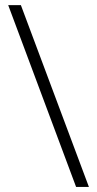

<svg xmlns="http://www.w3.org/2000/svg" viewBox="-20 -734 381 754"><path d="M329.1 0H278.8L12.2 -713.9H62Z"/></svg>

Font: Open Sans Hebrew Light
Style: Regular
Weight: 300
Foundry: Ascender Corporation, Yanek Iontef
Version: Version 2.001;PS 002.001;hotconv 1.0.70;makeotf.lib2.5.58329